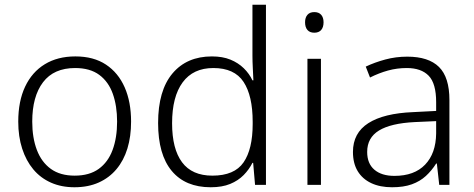

<svg xmlns="http://www.w3.org/2000/svg" viewBox="-20 -780 1998 810"><path d="M533 -267Q533 -204 517.5 -153.5Q502 -103 471.5 -66.5Q441 -30 396.5 -10Q352 10 294 10Q239 10 195 -9.5Q151 -29 120.5 -65.5Q90 -102 73.5 -153Q57 -204 57 -267Q57 -353 86 -414.5Q115 -476 169 -509Q223 -542 298 -542Q375 -542 427 -507.5Q479 -473 506 -411.5Q533 -350 533 -267ZM116 -267Q116 -199 135.5 -147.5Q155 -96 194.5 -67.5Q234 -39 295 -39Q357 -39 396.5 -67.5Q436 -96 455 -147.5Q474 -199 474 -267Q474 -333 456 -384Q438 -435 399 -464Q360 -493 297 -493Q207 -493 161.5 -433Q116 -373 116 -267Z M869 10Q762 10 704.5 -59Q647 -128 647 -261Q647 -398 707.5 -470Q768 -542 874 -542Q919 -542 952 -528.5Q985 -515 1008.5 -492Q1032 -469 1045 -441H1049Q1048 -464 1046.5 -493Q1045 -522 1045 -545V-760H1102V0H1056L1048 -93H1045Q1031 -65 1008 -41.5Q985 -18 951 -4Q917 10 869 10ZM876 -39Q969 -39 1007.5 -95Q1046 -151 1046 -257V-266Q1046 -376 1007.5 -434.5Q969 -493 880 -493Q795 -493 750.5 -432.5Q706 -372 706 -260Q706 -152 748 -95.5Q790 -39 876 -39Z M1334 -532V0H1277V-532ZM1306 -729Q1325 -729 1335 -717.5Q1345 -706 1345 -686Q1345 -665 1335 -653.5Q1325 -642 1306 -642Q1287 -642 1277 -653.5Q1267 -665 1267 -686Q1267 -706 1277 -717.5Q1287 -729 1306 -729Z M1698 -541Q1788 -541 1832 -497.5Q1876 -454 1876 -358V0H1833L1823 -90H1820Q1801 -60 1776.5 -37.5Q1752 -15 1717.5 -2.5Q1683 10 1634 10Q1583 10 1546 -7.5Q1509 -25 1489 -58Q1469 -91 1469 -139Q1469 -219 1534 -260.5Q1599 -302 1723 -307L1820 -312V-349Q1820 -428 1788.5 -460.5Q1757 -493 1696 -493Q1655 -493 1617 -482.5Q1579 -472 1541 -453L1523 -499Q1561 -517 1605.5 -529Q1650 -541 1698 -541ZM1730 -265Q1629 -260 1579 -229.5Q1529 -199 1529 -139Q1529 -90 1559.5 -64Q1590 -38 1644 -38Q1728 -38 1773.5 -85.5Q1819 -133 1820 -217V-269Z"/></svg>

Font: Noto Sans Armenian Light
Style: Regular
Weight: 300
Designer: Monotype Design Team
Foundry: Monotype Imaging Inc.
Version: Version 2.007